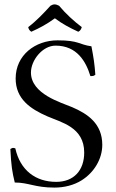

<svg xmlns="http://www.w3.org/2000/svg" viewBox="-20 -841 525 871"><path d="M248 -815C232.6 -822.7 223 -823.4 209 -815C178 -781 145 -746 108 -718C110 -709 113 -703 122 -697C160 -714 192 -731 229 -758C262 -733 296 -715 335 -697C344.1 -700.8 348.2 -708.9 351 -718C315 -745 278 -779 248 -815ZM394.7 -631C336.9 -639 339 -658 241.3 -658C140 -658 51 -591 51 -485C51 -391.9 117.9 -346.7 195.4 -313C258.4 -285.6 362 -263.8 362 -149C362 -68 314.8 -16 235 -16C141.5 -16 71.5 -68.5 49.5 -168C37.2 -172 36.6 -170.1 27 -165C31 -88 35 -62 47 -13C110 -13 138 10 226.7 10C272.2 10 315.2 -1.1 350 -22.8C407.5 -58.8 444 -120.4 444 -184C444 -279.2 379 -324.2 306.9 -355C258 -375.8 120.4 -414 120.4 -512C120.4 -568 173 -634 231.9 -634C329 -634 370 -562 390 -496C401.5 -496.2 403.5 -495 412.5 -502C409 -550 405 -578 394.7 -631Z"/></svg>

Font: Libertinus Serif Display
Style: Regular
Weight: 400
Designer: Philipp H. Poll
Foundry: Khaled Hosny
Version: Version 6.1